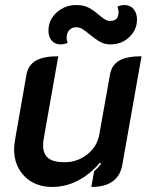

<svg xmlns="http://www.w3.org/2000/svg" viewBox="-20 -732 599 761"><path d="M465 -80Q450 9 342 9L353 -53Q363 -61 381 -83L376 -87Q337 -41 288.5 -16Q240 9 187 9Q120 9 78 -32.5Q36 -74 36 -140Q36 -156 39 -174L85 -437Q92 -474 122 -491.5Q152 -509 211 -509L153 -181Q151 -172 151 -155Q151 -121 171.5 -105Q192 -89 236 -89Q287 -89 326.5 -120.5Q366 -152 374 -201L416 -437Q423 -475 453 -492Q483 -509 541 -509ZM172 -610Q172 -653 204.5 -682.5Q237 -712 282 -712Q311 -712 330.5 -702Q350 -692 372 -673Q386 -661 396 -655Q406 -649 417 -649Q450 -649 450 -684Q450 -690 446 -706Q458 -712 474 -712Q496 -712 509.5 -696Q523 -680 523 -655Q523 -614 492.5 -585Q462 -556 418 -556Q395 -556 377 -566Q359 -576 336 -595Q318 -610 306.5 -617Q295 -624 282 -624Q265 -624 254.5 -612.5Q244 -601 244 -582Q244 -574 248 -562Q234 -556 220 -556Q198 -556 185 -571Q172 -586 172 -610Z"/></svg>

Font: K2D SemiBold
Style: Italic
Weight: 600
Italic angle: -10°
Designer: Katatrad Aksorn Co.,Ltd.
Foundry: Cadson Demak Co.,Ltd.
Version: Version 1.000; ttfautohint (v1.6)